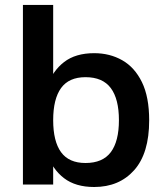

<svg xmlns="http://www.w3.org/2000/svg" viewBox="-20 -738 656 768"><path d="M192.7 -718.3V0H71.7V-718.3ZM356.7 10Q282.3 10 236.3 -25.2Q190.3 -60.3 169.5 -120.5Q148.7 -180.7 148.7 -256.7Q148.7 -333.3 169.5 -393.8Q190.3 -454.3 236.3 -489.8Q282.3 -525.3 356.7 -525.3Q419.3 -525.3 469 -497Q518.7 -468.7 547.7 -409.5Q576.7 -350.3 576.7 -256.7Q576.7 -124.7 516.7 -57.3Q456.7 10 356.7 10ZM322 -86Q390.7 -86 423.2 -129.3Q455.7 -172.7 455.7 -257.3Q455.7 -342 423.2 -385.7Q390.7 -429.3 322 -429.3Q255.7 -429.3 224.2 -385.7Q192.7 -342 192.7 -257.3Q192.7 -172.7 224.2 -129.3Q255.7 -86 322 -86Z"/></svg>

Font: 42dot Sans Light
Style: Regular
Weight: 300
Designer: 42dot
Version: Version 1.000